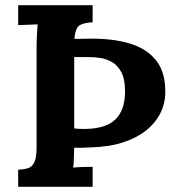

<svg xmlns="http://www.w3.org/2000/svg" viewBox="-20 -720 673 740"><path d="M50 0V-66Q73 -67 88.5 -72Q104 -77 112.5 -95Q121 -113 121 -153V-536Q121 -563 122.5 -588Q124 -613 125 -626Q109 -625 85 -624.5Q61 -624 50 -623V-700H337V-634Q307 -633 288.5 -623.5Q270 -614 267 -570L327 -571Q415 -572 481 -552Q547 -532 583 -485.5Q619 -439 617 -359Q616 -319 597.5 -282.5Q579 -246 543.5 -217.5Q508 -189 455 -171.5Q402 -154 331 -152Q310 -151 295.5 -150.5Q281 -150 266 -151Q265 -127 264.5 -106Q264 -85 262 -74Q278 -76 302.5 -76.5Q327 -77 337 -77V0ZM303 -223Q386 -223 424 -259Q462 -295 462 -368Q462 -416 447 -443Q432 -470 409.5 -482Q387 -494 364 -497Q341 -500 325 -500Q307 -500 292.5 -500Q278 -500 266 -500V-225Q274 -224 283.5 -223.5Q293 -223 303 -223Z"/></svg>

Font: Lora
Style: Weight 700
Weight: 700
Designer: Olga Karpushina, Alexei Vanyashin (Cyrillic)
Foundry: Cyreal
Version: Version 3.001